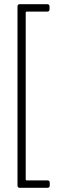

<svg xmlns="http://www.w3.org/2000/svg" viewBox="-20 -782 274 911"><path d="M73 109H206C212 109 216 105 216 99V84C216 78 212 74 206 74H106C104 74 102 72 102 70V-723C102 -725 104 -727 106 -727H205C211 -727 215 -731 215 -737V-752C215 -758 211 -762 205 -762H73C67 -762 63 -758 63 -752V99C63 105 67 109 73 109Z"/></svg>

Font: Barlow Condensed ExtraLight
Style: Regular
Weight: 275
Width: 3
Designer: Jeremy Tribby
Foundry: Tribby Type
Version: Version 1.422;hotconv 1.0.109;makeotfexe 2.5.65596